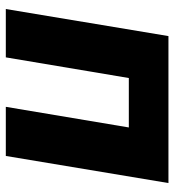

<svg xmlns="http://www.w3.org/2000/svg" viewBox="10 -594 585 644"><g transform="rotate(90 302.0 -272.5)"><path d="M10.7 0 101.6 -545.5H594.5L503.6 0H338.8L408 -412.6H242.2L172.9 0Z"/></g></svg>

Font: Inter P Extra Bold
Style: Italic
Weight: 800
Italic angle: 9.39999°
Designer: Rasmus Andersson
Foundry: rsms
Version: Version 3.018;git-588b23468